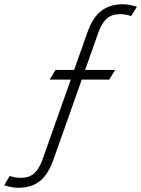

<svg xmlns="http://www.w3.org/2000/svg" viewBox="-38 -756 668 909"><path d="M-18 121 8 77Q35 86 59 86Q100 86 123.5 65Q147 44 163 0L297 -379H197L225 -425H313L376 -603Q401 -674 442 -705Q483 -736 544 -736Q572 -736 610 -724L583 -680Q556 -689 532 -689Q491 -689 467.5 -668Q444 -647 428 -603L365 -425H507L479 -379H349L215 0Q190 70 150.5 101.5Q111 133 48 133Q18 133 -18 121Z"/></svg>

Font: Niramit ExtraLight
Style: Italic
Weight: 200
Italic angle: -10°
Designer: Katatrad Aksorn Co.,Ltd.
Foundry: Cadson Demak Co.,Ltd.
Version: Version 1.000; ttfautohint (v1.6)